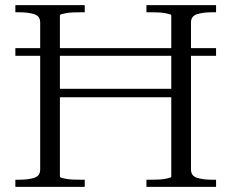

<svg xmlns="http://www.w3.org/2000/svg" viewBox="-20 -730 905 750"><path d="M188 -383H682V-350H188ZM40 0V-28H56Q91 -28 114 -35.5Q137 -43 137 -68V-642Q137 -667 114 -674.5Q91 -682 56 -682H40V-710H311V-682H295Q281 -682 266.5 -681.5Q252 -681 240.5 -679Q229 -677 221.5 -675Q214 -673 214 -670V-41Q214 -37 221.5 -35Q229 -33 240.5 -31Q252 -29 266.5 -28.5Q281 -28 295 -28H311V0ZM552 0V-28H568Q582 -28 596.5 -28.5Q611 -29 623 -31Q635 -33 642 -35Q649 -37 649 -40V-669Q649 -673 642 -675Q635 -677 623 -679Q611 -681 596.5 -681.5Q582 -682 568 -682H552V-710H824V-682H808Q773 -682 749.5 -674.5Q726 -667 726 -642V-68Q726 -43 749.5 -35.5Q773 -28 808 -28H824V0ZM40 -512V-542H824V-512Z"/></svg>

Font: Roboto Serif 120pt Expanded Light
Style: Regular
Weight: 300
Width: 7
Designer: Greg Gazdowicz
Foundry: Commercial Type
Version: Version 1.008